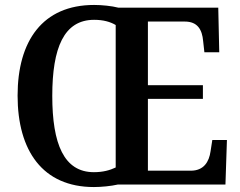

<svg xmlns="http://www.w3.org/2000/svg" viewBox="-20 -745 969 775"><path d="M359 10C389 10 429 6 455 0H890L896 -180H837L830 -135C824 -91 802 -56 750 -56H577V-346H799V-401H577V-658H726C777 -658 796 -626 800 -579L805 -534H865L861 -714H458C431 -721 391 -725 360 -725C152 -725 51 -580 51 -359C51 -137 152 10 359 10ZM359 -50C238 -50 191 -164 191 -358C191 -552 238 -665 360 -665C397 -665 425 -657 447 -644V-69C424 -58 396 -50 359 -50Z"/></svg>

Font: Noto Serif Devanagari SemiCondensed SemiBold
Style: Regular
Weight: 600
Width: 4
Designer: Universal Thirst, Indian Type Foundry and the Monotype Design Team
Foundry: Monotype Imaging Inc.
Version: Version 2.004